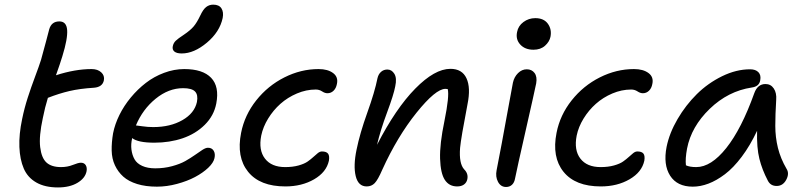

<svg xmlns="http://www.w3.org/2000/svg" viewBox="-20 -801 3499 834"><path d="M231.9 13.2Q175.3 13.2 137.7 -8.3Q100.1 -29.8 83.3 -68.8Q66.4 -107.9 64.2 -162.6Q62 -217.3 76.2 -284.2Q85.9 -331.5 100.3 -376.2Q114.7 -420.9 132.3 -467.8Q149.9 -514.6 158.2 -541Q168.9 -578.1 179.9 -620.8Q190.9 -663.6 193.8 -673.8Q203.6 -708 237.8 -708Q269 -708 271.7 -670.4Q274.4 -632.8 251 -557.1Q242.2 -527.8 223.1 -474.1Q306.2 -501 377.9 -501Q404.3 -501 419.7 -486.8Q435.1 -472.7 431.2 -452.1Q425.3 -422.9 388.2 -419.9Q326.2 -416 281.5 -405.5Q236.8 -395 188 -376Q175.3 -335 166 -288.1Q148.9 -209.5 154.5 -162.1Q160.2 -114.7 181.9 -95Q203.6 -75.2 245.1 -75.2Q272.9 -75.2 296.6 -84.7Q320.3 -94.2 331.1 -94.2Q345.7 -94.2 352.3 -83.7Q358.9 -73.2 356 -57.1Q350.1 -26.9 316.4 -6.8Q282.7 13.2 231.9 13.2Z M769.5 -568.8Q747.6 -568.8 737.5 -577.1Q727.5 -585.4 730.5 -600.1Q733.4 -614.3 743.2 -623.8Q752.9 -633.3 778.3 -649.9Q807.1 -669.4 821.3 -686.3Q835.4 -703.1 849.6 -732.9Q862.3 -760.3 875.5 -770.5Q888.7 -780.8 906.2 -780.8Q931.6 -780.8 941.9 -764.6Q952.1 -748.5 947.3 -723.1Q934.6 -662.6 878.7 -615.7Q822.8 -568.8 769.5 -568.8ZM661.6 9.8Q612.8 9.8 575.7 -1.7Q538.6 -13.2 515.6 -33.7Q492.7 -54.2 479.2 -83Q465.8 -111.8 465.1 -147Q464.4 -182.1 471.2 -222.2Q479 -261.7 498.8 -301.8Q518.6 -341.8 548.1 -377.4Q577.6 -413.1 613.3 -440.7Q648.9 -468.3 692.6 -484.6Q736.3 -501 780.3 -501Q860.8 -501 897.2 -462.9Q933.6 -424.8 919.4 -351.1Q909.2 -298.3 869.6 -259Q830.1 -219.7 773.4 -200.4Q716.8 -181.2 650.4 -181.2Q579.1 -181.2 554.2 -201.2Q547.9 -174.8 551 -150.9Q554.2 -127 564.5 -108.9Q574.7 -90.8 597.9 -80.3Q621.1 -69.8 654.3 -69.8Q692.9 -69.8 727.3 -79.1Q761.7 -88.4 784.7 -101.3Q807.6 -114.3 826.2 -127.4Q844.7 -140.6 859.1 -149.9Q873.5 -159.2 883.3 -159.2Q900.4 -159.2 908.2 -146.2Q916 -133.3 911.6 -113.8Q907.2 -93.8 884.3 -72Q861.3 -50.3 827.4 -32.2Q793.5 -14.2 749 -2.2Q704.6 9.8 661.6 9.8ZM572.3 -255.9Q576.7 -255.9 599.1 -252.4Q621.6 -249 645.5 -249Q719.7 -249 772.2 -279.1Q824.7 -309.1 835.4 -357.9Q841.3 -388.7 827.4 -403.3Q813.5 -418 775.4 -418Q712.4 -418 656 -372.1Q599.6 -326.2 570.3 -255.9Z M1219.7 8.8Q1108.9 8.8 1057.6 -54.9Q1006.3 -118.7 1027.3 -224.1Q1042.5 -301.3 1093 -365Q1143.6 -428.7 1215.3 -464.8Q1287.1 -501 1363.8 -501Q1403.8 -501 1427 -483.6Q1450.2 -466.3 1443.4 -436Q1439.9 -417.5 1428.7 -406.7Q1417.5 -396 1402.3 -396Q1391.1 -396 1378.9 -404.1Q1366.7 -412.1 1351.6 -412.1Q1310.1 -412.1 1269.8 -395Q1229.5 -377.9 1198.2 -350.1Q1167 -322.3 1144.8 -286.1Q1122.6 -250 1114.7 -211.9Q1102.5 -148.9 1130.9 -112.1Q1159.2 -75.2 1218.8 -75.2Q1251.5 -75.2 1276.9 -82.3Q1302.2 -89.4 1316.4 -99.4Q1330.6 -109.4 1341.1 -119.1Q1351.6 -128.9 1360.6 -136Q1369.6 -143.1 1378.4 -143.1Q1397.5 -143.1 1404.8 -133.8Q1412.1 -124.5 1408.7 -103Q1397.9 -53.2 1344.5 -22.2Q1291 8.8 1219.7 8.8Z M1965.8 8.8Q1930.7 8.8 1912.1 -19.8Q1893.6 -48.3 1891.6 -111.8Q1889.6 -175.3 1910.6 -275.9Q1932.6 -384.3 1924.8 -414.1Q1923.3 -414.1 1919.9 -414.6Q1916.5 -415 1914.6 -415Q1872.6 -415 1789.3 -311.5Q1706.1 -208 1640.6 -64Q1621.6 -20 1607.7 -5.6Q1593.8 8.8 1572.8 8.8Q1536.1 8.8 1525.1 -36.1Q1514.2 -81.1 1528.8 -150.9Q1543 -221.2 1575.4 -311.5Q1607.9 -401.9 1619.6 -460.9Q1623.5 -478.5 1635 -488.8Q1646.5 -499 1662.6 -499Q1681.6 -499 1693.1 -480.2Q1704.6 -461.4 1696.8 -425.8Q1690.4 -390.6 1661.4 -312.7Q1632.3 -234.9 1617.7 -171.9Q1699.2 -330.1 1783.7 -416Q1868.2 -502 1936.5 -502Q1987.3 -502 2006.3 -460.9Q2025.4 -419.9 2010.7 -348.1Q1982.4 -201.2 1978.5 -158.7Q1973.1 -90.3 1996.6 -64.9Q2015.1 -46.4 2009.8 -22Q2006.8 -7.8 1995.4 0.5Q1983.9 8.8 1965.8 8.8Z M2297.4 -585Q2260.7 -585 2240 -607.4Q2219.2 -629.9 2226.1 -662.1Q2231 -688.5 2253.7 -705.3Q2276.4 -722.2 2305.2 -722.2Q2342.3 -722.2 2359.9 -697.8Q2377.4 -673.3 2371.1 -641.1Q2366.7 -619.6 2347.4 -602.3Q2328.1 -585 2297.4 -585ZM2178.2 11.2Q2155.3 11.2 2143.3 -11Q2131.3 -33.2 2137.2 -62Q2160.2 -179.2 2179.9 -289.6Q2199.7 -399.9 2208 -441.9Q2213.4 -466.8 2230.2 -483.4Q2247.1 -500 2268.1 -500Q2290 -500 2302 -483.9Q2314 -467.8 2309.1 -439Q2301.8 -402.8 2263.7 -235.4Q2225.6 -67.9 2217.3 -25.9Q2214.4 -8.3 2204.1 1.5Q2193.8 11.2 2178.2 11.2Z M2589.8 8.8Q2479 8.8 2427.7 -54.9Q2376.5 -118.7 2397.5 -224.1Q2412.6 -301.3 2463.1 -365Q2513.7 -428.7 2585.4 -464.8Q2657.2 -501 2733.9 -501Q2773.9 -501 2797.1 -483.6Q2820.3 -466.3 2813.5 -436Q2810.1 -417.5 2798.8 -406.7Q2787.6 -396 2772.5 -396Q2761.2 -396 2749 -404.1Q2736.8 -412.1 2721.7 -412.1Q2680.2 -412.1 2639.9 -395Q2599.6 -377.9 2568.4 -350.1Q2537.1 -322.3 2514.9 -286.1Q2492.7 -250 2484.9 -211.9Q2472.7 -148.9 2501 -112.1Q2529.3 -75.2 2588.9 -75.2Q2621.6 -75.2 2647 -82.3Q2672.4 -89.4 2686.5 -99.4Q2700.7 -109.4 2711.2 -119.1Q2721.7 -128.9 2730.7 -136Q2739.7 -143.1 2748.5 -143.1Q2767.6 -143.1 2774.9 -133.8Q2782.2 -124.5 2778.8 -103Q2768.1 -53.2 2714.6 -22.2Q2661.1 8.8 2589.8 8.8Z M2989.3 9.8Q2921.4 9.8 2890.9 -37.8Q2860.4 -85.4 2875.5 -163.1Q2887.7 -223.1 2923.1 -283.7Q2958.5 -344.2 3006.8 -392.1Q3055.2 -439.9 3116.7 -470Q3178.2 -500 3238.3 -500Q3262.2 -500 3274.4 -487.3Q3286.6 -474.6 3282.2 -452.1Q3277.8 -425.3 3245.6 -420.9Q3142.6 -405.3 3062.7 -328.1Q2982.9 -251 2964.4 -155.8Q2956.1 -111.3 2959.5 -83Q2975.6 -75.2 3004.4 -75.2Q3068.8 -75.2 3134.8 -158Q3200.7 -240.7 3256.3 -396Q3270.5 -436 3305.2 -436Q3328.1 -436 3341.1 -416.7Q3354 -397.5 3351.6 -367.2Q3347.7 -303.2 3347.7 -254.2Q3347.7 -205.1 3359.1 -158.7Q3370.6 -112.3 3396.5 -67.9Q3409.7 -47.4 3395.3 -20.3Q3380.9 6.8 3353.5 6.8Q3327.1 6.8 3315.4 -16.1Q3290.5 -63.5 3278.6 -111.1Q3266.6 -158.7 3268.6 -232.9Q3238.3 -168.5 3201.9 -120.1Q3165.5 -71.8 3128.9 -44.2Q3092.3 -16.6 3057.4 -3.4Q3022.5 9.8 2989.3 9.8Z"/></svg>

Font: Shantell Sans Normal
Style: Italic
Weight: 400
Italic angle: -11.31°
Designer: Stephen Nixon, Anya Danilova, Shantell Martin
Foundry: Arrow Type
Version: Version 1.006;[559af2be0]